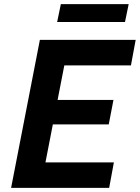

<svg xmlns="http://www.w3.org/2000/svg" viewBox="-20 -914 680 934"><path d="M34 0 174 -720H317L177 0ZM132 0 156 -124H534L511 0ZM195 -309 218 -428H532L509 -309ZM248 -596 272 -720H640L617 -596ZM276 -894H606L588 -807H258Z"/></svg>

Font: Kufam SemiBold
Style: Italic
Weight: 600
Italic angle: -11°
Designer: Artur Schmal
Foundry: Original Type
Version: Version 1.301; ttfautohint (v1.8.3)